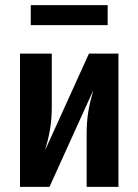

<svg xmlns="http://www.w3.org/2000/svg" viewBox="-20 -729 540 749"><path d="M58 0V-520H182V-312Q182 -291 180.5 -269.5Q179 -248 175.5 -226.5Q172 -205 167 -184.5Q162 -164 156 -143L327 -520H442V0H318V-208Q318 -229 319.5 -250.5Q321 -272 324.5 -293.5Q328 -315 333 -335.5Q338 -356 344 -377L173 0ZM100 -631V-709H400V-631Z"/></svg>

Font: Iosevka Curly Extrabold
Style: Regular
Weight: 800
Monospace: yes
Designer: Belleve Invis
Foundry: Belleve Invis
Version: Version 22.1.2; ttfautohint (v1.8.4)